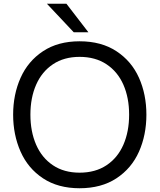

<svg xmlns="http://www.w3.org/2000/svg" viewBox="-20 -993 851 1023"><path d="M50 -382Q50 -489 89.5 -578Q129 -667 209 -720Q289 -773 404 -773Q520 -773 600.5 -720Q681 -667 720.5 -578.5Q760 -490 760 -382Q760 -274 720.5 -185Q681 -96 600.5 -43Q520 10 404 10Q289 10 209 -43Q129 -96 89.5 -185.5Q50 -275 50 -382ZM668 -382Q668 -472 637.5 -541.5Q607 -611 547.5 -650.5Q488 -690 404 -690Q321 -690 262 -650.5Q203 -611 172.5 -541.5Q142 -472 142 -382Q142 -292 172.5 -222Q203 -152 262 -112.5Q321 -73 404 -73Q488 -73 547.5 -112.5Q607 -152 637.5 -222Q668 -292 668 -382ZM334 -973 451 -821H373L230 -973Z"/></svg>

Font: Open Sauce One
Style: Regular
Weight: 400
Designer: Alfredo Marco Pradil
Foundry: Creative Sauce Fz LLC
Version: Version 1.477